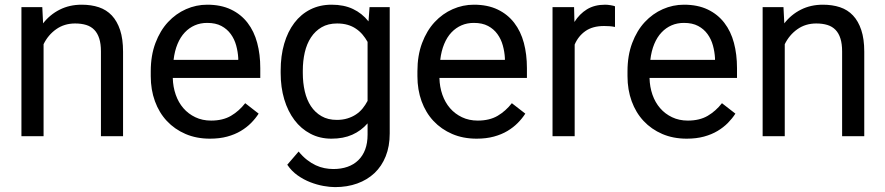

<svg xmlns="http://www.w3.org/2000/svg" viewBox="-20 -574 3731 809"><path d="M158.2 -543.9 161.6 -475.6Q190.4 -512.7 231.7 -533.4Q272.9 -554.2 324.2 -554.2Q364.3 -554.2 396.5 -543.5Q428.7 -532.7 451.2 -508.8Q473.6 -484.9 486.1 -447.3Q498.5 -409.7 498.5 -356.4V0H405.3V-357.4Q405.3 -389.2 398.2 -411.6Q391.1 -434.1 377.4 -448.2Q363.8 -462.4 343.3 -468.8Q322.8 -475.1 296.4 -475.1Q251 -475.1 216.8 -450.9Q182.6 -426.8 163.6 -387.7V0H70.3V-543.9Z M864.7 10.3Q807.6 10.3 761.7 -9.5Q715.8 -29.3 683.1 -64.2Q650.4 -99.1 632.8 -147.5Q615.2 -195.8 615.2 -252.9V-273.9Q615.2 -340.3 635 -392.8Q654.8 -445.3 688 -481Q721.2 -516.6 763.9 -535.4Q806.6 -554.2 853 -554.2Q911.1 -554.2 953.4 -533.9Q995.6 -513.7 1023.2 -477.8Q1050.8 -441.9 1063.7 -393.3Q1076.7 -344.7 1076.7 -287.1V-245.6H708Q709 -207.5 720.5 -174.8Q731.9 -142.1 752.7 -118.2Q773.4 -94.2 803 -80.1Q832.5 -65.9 869.6 -65.9Q918.9 -65.9 953.1 -85.9Q987.3 -106 1013.2 -139.2L1069.8 -95.2Q1056.6 -74.7 1038.1 -55.9Q1019.5 -37.1 994.6 -22.2Q969.7 -7.3 937.5 1.5Q905.3 10.3 864.7 10.3ZM853 -477.5Q824.7 -477.5 801 -467.3Q777.3 -457 758.8 -437.5Q740.2 -418 728 -388.7Q715.8 -359.4 711.4 -321.8H983.9V-329.1Q982.4 -356 975.1 -382.6Q967.8 -409.2 952.4 -430.4Q937 -451.7 912.8 -464.6Q888.7 -477.5 853 -477.5Z M1162.6 -276.4Q1162.6 -338.9 1177.5 -389.9Q1192.4 -440.9 1220.2 -477.5Q1248 -514.2 1287.8 -534.2Q1327.6 -554.2 1377.4 -554.2Q1429.2 -554.2 1467.3 -536.1Q1505.4 -518.1 1532.7 -483.9L1537.1 -543.9H1622.1V-11.7Q1622.1 42.5 1605.2 84.5Q1588.4 126.5 1557.9 155.3Q1527.3 184.1 1485.1 199.2Q1442.9 214.4 1391.6 214.4Q1370.1 214.4 1342.8 209.5Q1315.4 204.6 1287.6 193.8Q1259.8 183.1 1234.1 165Q1208.5 147 1190.4 120.1L1238.3 64.5Q1255.4 85.4 1273.7 99.6Q1292 113.8 1310.3 122.3Q1328.6 130.9 1347.4 134.5Q1366.2 138.2 1384.8 138.2Q1417.5 138.2 1444.1 128.9Q1470.7 119.6 1489.7 101.1Q1508.8 82.5 1518.8 55.7Q1528.8 28.8 1528.8 -6.8V-54.2Q1501.5 -22.9 1464.1 -6.3Q1426.8 10.3 1376.5 10.3Q1327.6 10.3 1288.1 -10.5Q1248.5 -31.2 1220.7 -68.1Q1192.9 -105 1177.7 -155.5Q1162.6 -206.1 1162.6 -266.1ZM1255.9 -266.1Q1255.9 -225.1 1264.2 -189.2Q1272.5 -153.3 1290 -126.7Q1307.6 -100.1 1334.7 -84.5Q1361.8 -68.8 1399.4 -68.8Q1423.8 -68.8 1443.8 -75Q1463.9 -81.1 1479.7 -91.6Q1495.6 -102.1 1507.6 -116.7Q1519.5 -131.3 1528.8 -148.9V-397.5Q1519.5 -414.1 1507.6 -428.2Q1495.6 -442.4 1479.7 -453.1Q1463.9 -463.9 1444.3 -469.5Q1424.8 -475.1 1400.4 -475.1Q1362.3 -475.1 1335.2 -459.2Q1308.1 -443.4 1290.3 -416.3Q1272.5 -389.2 1264.2 -353.3Q1255.9 -317.4 1255.9 -276.4Z M1988.3 10.3Q1931.2 10.3 1885.3 -9.5Q1839.4 -29.3 1806.6 -64.2Q1773.9 -99.1 1756.3 -147.5Q1738.8 -195.8 1738.8 -252.9V-273.9Q1738.8 -340.3 1758.5 -392.8Q1778.3 -445.3 1811.5 -481Q1844.7 -516.6 1887.5 -535.4Q1930.2 -554.2 1976.6 -554.2Q2034.7 -554.2 2076.9 -533.9Q2119.1 -513.7 2146.7 -477.8Q2174.3 -441.9 2187.3 -393.3Q2200.2 -344.7 2200.2 -287.1V-245.6H1831.5Q1832.5 -207.5 1844 -174.8Q1855.5 -142.1 1876.2 -118.2Q1897 -94.2 1926.5 -80.1Q1956.1 -65.9 1993.2 -65.9Q2042.5 -65.9 2076.7 -85.9Q2110.8 -106 2136.7 -139.2L2193.4 -95.2Q2180.2 -74.7 2161.6 -55.9Q2143.1 -37.1 2118.2 -22.2Q2093.3 -7.3 2061 1.5Q2028.8 10.3 1988.3 10.3ZM1976.6 -477.5Q1948.2 -477.5 1924.6 -467.3Q1900.9 -457 1882.3 -437.5Q1863.8 -418 1851.6 -388.7Q1839.4 -359.4 1835 -321.8H2107.4V-329.1Q2106 -356 2098.6 -382.6Q2091.3 -409.2 2075.9 -430.4Q2060.5 -451.7 2036.4 -464.6Q2012.2 -477.5 1976.6 -477.5Z M2571.3 -460.4Q2559.1 -462.9 2548.8 -463.6Q2538.6 -464.4 2525.4 -464.4Q2477.1 -464.4 2446.8 -443.1Q2416.5 -421.9 2401.4 -386.2V0H2308.1V-543.9H2398.9L2400.4 -481.4Q2421.4 -515.1 2453.1 -534.7Q2484.9 -554.2 2529.8 -554.2Q2540 -554.2 2553.2 -552Q2566.4 -549.8 2571.3 -547.4Z M2873.5 10.3Q2816.4 10.3 2770.5 -9.5Q2724.6 -29.3 2691.9 -64.2Q2659.2 -99.1 2641.6 -147.5Q2624 -195.8 2624 -252.9V-273.9Q2624 -340.3 2643.8 -392.8Q2663.6 -445.3 2696.8 -481Q2730 -516.6 2772.7 -535.4Q2815.4 -554.2 2861.8 -554.2Q2919.9 -554.2 2962.2 -533.9Q3004.4 -513.7 3032 -477.8Q3059.6 -441.9 3072.5 -393.3Q3085.4 -344.7 3085.4 -287.1V-245.6H2716.8Q2717.8 -207.5 2729.2 -174.8Q2740.7 -142.1 2761.5 -118.2Q2782.2 -94.2 2811.8 -80.1Q2841.3 -65.9 2878.4 -65.9Q2927.7 -65.9 2961.9 -85.9Q2996.1 -106 3022 -139.2L3078.6 -95.2Q3065.4 -74.7 3046.9 -55.9Q3028.3 -37.1 3003.4 -22.2Q2978.5 -7.3 2946.3 1.5Q2914.1 10.3 2873.5 10.3ZM2861.8 -477.5Q2833.5 -477.5 2809.8 -467.3Q2786.1 -457 2767.6 -437.5Q2749 -418 2736.8 -388.7Q2724.6 -359.4 2720.2 -321.8H2992.7V-329.1Q2991.2 -356 2983.9 -382.6Q2976.6 -409.2 2961.2 -430.4Q2945.8 -451.7 2921.6 -464.6Q2897.5 -477.5 2861.8 -477.5Z M3281.2 -543.9 3284.7 -475.6Q3313.5 -512.7 3354.7 -533.4Q3396 -554.2 3447.3 -554.2Q3487.3 -554.2 3519.5 -543.5Q3551.8 -532.7 3574.2 -508.8Q3596.7 -484.9 3609.1 -447.3Q3621.6 -409.7 3621.6 -356.4V0H3528.3V-357.4Q3528.3 -389.2 3521.2 -411.6Q3514.2 -434.1 3500.5 -448.2Q3486.8 -462.4 3466.3 -468.8Q3445.8 -475.1 3419.4 -475.1Q3374 -475.1 3339.8 -450.9Q3305.7 -426.8 3286.6 -387.7V0H3193.4V-543.9Z"/></svg>

Font: Roboto2
Style: Regular
Weight: 400
Designer: Google
Foundry: Google
Version: Version 2.000981-w3; 2014; ttfautohint (v1.1) -l 5 -r 24 -G 